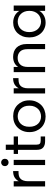

<svg xmlns="http://www.w3.org/2000/svg" viewBox="1247 -2054 816 3350"><g transform="rotate(-90 1655.0 -379.0)"><path d="M77.1 -547.9H168V-459Q190.4 -504.4 234.9 -532.2Q278.3 -558.1 345.2 -558.1V-463.9H320.8Q290 -463.9 259.8 -456.1Q231.4 -448.7 211.9 -429.2Q190.4 -409.2 180.2 -377.9Q168 -345.2 168 -297.9V0H77.1Z M540.5 0H449.7V-547.9H540.5ZM431.6 -702.1Q431.6 -730 450.7 -749Q468.8 -767.1 496.6 -767.1Q522 -767.1 541.5 -749Q559.6 -729.5 559.6 -702.1Q559.6 -673.8 541.5 -655.8Q522.9 -637.2 496.6 -637.2Q467.8 -637.2 450.7 -655.8Q431.6 -673.3 431.6 -702.1Z M644 -547.9H715.3V-686H806.2V-547.9H949.2V-473.1H806.2V-149.9Q806.2 -107.4 823.2 -92.8Q838.9 -77.1 882.3 -77.1H949.2V0H867.2Q793.9 0 755.4 -34.2Q715.3 -66.9 715.3 -149.9V-473.1H644Z M1579.1 -274.9Q1579.1 -209.5 1557.1 -158.2Q1534.2 -105 1497.1 -67.9Q1460.9 -31.7 1407.7 -11.2Q1354.5 8.8 1297.9 8.8Q1240.2 8.8 1189.9 -11.2Q1139.2 -31.2 1104 -67.9Q1067.9 -104 1045.9 -158.2Q1024.9 -210.4 1024.9 -274.9Q1024.9 -340.8 1046.9 -392.1Q1066.9 -441.9 1106 -481Q1143.6 -518.6 1193.8 -538.1Q1241.7 -557.1 1301.8 -557.1Q1361.8 -557.1 1411.1 -538.1Q1461.4 -518.6 1499 -481Q1535.6 -444.3 1558.1 -392.1Q1579.1 -339.8 1579.1 -274.9ZM1118.2 -274.9Q1118.2 -222.7 1132.8 -185.1Q1147.5 -146.5 1172.9 -121.1Q1196.8 -95.7 1230 -84Q1261.2 -70.8 1297.9 -70.8Q1333.5 -70.8 1368.2 -84Q1400.9 -95.7 1427.7 -121.1Q1452.6 -146.5 1469.7 -185.1Q1485.8 -220.7 1485.8 -274.9Q1485.8 -326.7 1470.7 -365.2Q1453.6 -403.3 1428.7 -428.2Q1405.3 -451.7 1370.1 -465.8Q1334.5 -478 1300.8 -478Q1266.1 -478 1231.9 -465.8Q1197.8 -452.1 1173.8 -428.2Q1147 -401.4 1132.8 -365.2Q1118.2 -328.1 1118.2 -274.9Z M1698.7 -547.9H1789.6V-459Q1812 -504.4 1856.4 -532.2Q1899.9 -558.1 1966.8 -558.1V-463.9H1942.4Q1911.6 -463.9 1881.3 -456.1Q1853 -448.7 1833.5 -429.2Q1812 -409.2 1801.8 -377.9Q1789.6 -345.2 1789.6 -297.9V0H1698.7Z M2472.2 -310.1Q2472.2 -395 2430.2 -437Q2388.2 -479 2319.3 -479Q2249 -479 2206.1 -436Q2162.1 -392.1 2162.1 -303.2V0H2071.3V-547.9H2162.1V-470.2Q2189.5 -513.7 2235.4 -536.1Q2279.8 -558.1 2338.4 -558.1Q2383.8 -558.1 2427.2 -543.9Q2467.3 -529.3 2498 -500Q2527.3 -470.7 2544.9 -425.8Q2562 -381.8 2562 -323.2V0H2472.2Z M2676.8 -275.9Q2676.8 -338.9 2696.8 -392.1Q2715.3 -440.9 2752 -481Q2787.1 -517.6 2835 -537.1Q2881.8 -557.1 2937 -557.1Q2974.6 -557.1 3007.8 -547.9Q3039.6 -539.1 3065.9 -523.9Q3086.4 -512.2 3109.9 -488.8Q3128.4 -470.2 3140.6 -448.2V-547.9H3232.9V0H3140.6V-102.1Q3128.4 -78.6 3109.9 -60.1Q3088.9 -39.1 3064 -24.9Q3041 -9.8 3005.9 0Q2972.7 8.8 2935.5 8.8Q2879.4 8.8 2834 -12.2Q2786.1 -32.7 2752 -69.8Q2715.8 -108.9 2696.8 -160.2Q2676.8 -213.4 2676.8 -275.9ZM2770 -275.9Q2770 -227.1 2784.7 -189.9Q2799.8 -149.9 2824.7 -125Q2853 -96.7 2883.8 -85Q2918.9 -70.8 2954.6 -70.8Q2988.8 -70.8 3025.9 -85Q3060.5 -98.1 3085.9 -125Q3110.4 -149.4 3126 -189Q3140.6 -226.6 3140.6 -274.9Q3140.6 -323.2 3126 -360.8Q3111.3 -398.4 3085.9 -423.8Q3058.1 -451.7 3025.9 -463.9Q2988.8 -478 2954.6 -478Q2917 -478 2883.8 -464.8Q2851.6 -452.6 2824.7 -425.8Q2800.3 -401.4 2784.7 -361.8Q2770 -324.2 2770 -275.9Z"/></g></svg>

Font: PoppinsZ
Style: Regular
Weight: 400
Designer: Ninad Kale (Devanagari), Jonny Pinhorn (Latin)
Foundry: Indian Type Foundry
Version: Version 3.002;FEAKit 1.0